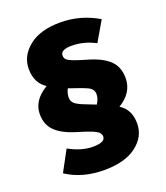

<svg xmlns="http://www.w3.org/2000/svg" viewBox="-143 -794 847 982"><g transform="rotate(-20 280.0 -302.5)"><path d="M256 91Q136 91 50 34L111 -79Q179 -41 241 -41Q308 -41 308 -72Q308 -84 300 -93.5Q292 -103 267 -113.5Q242 -124 192 -139Q116 -161 79 -196.5Q42 -232 42 -290Q42 -365 124 -414Q68 -450 68 -527Q68 -597 129 -646.5Q190 -696 300 -696Q410 -696 506 -639L443 -531Q380 -564 314 -564Q254 -564 254 -532Q254 -519 262 -510.5Q270 -502 294.5 -492.5Q319 -483 367 -469Q444 -447 481 -411Q518 -375 518 -315Q518 -235 438 -187Q494 -153 494 -76Q494 -5 431.5 43Q369 91 256 91ZM333 -237Q350 -263 350 -288Q350 -315 322 -329Q300 -340 222 -366Q210 -343 210 -319Q210 -299 225 -286Q240 -273 277 -259Z"/></g></svg>

Font: Trujillo Black
Style: Regular
Weight: 900
Designer: Fira Sans original fonts by bBox Type GmbH, Carrois Corporate GbR, & Edenspiekermann AG / Changes by Cristiano Sobral
Foundry: Fira Sans original fonts by bBox Type GmbH, Carrois Corporate GbR, & Edenspiekermann AG / Changes by Cristiano Sobral
Version: Version 4.301;July 28, 2020;FontCreator 13.0.0.2655 64-bit